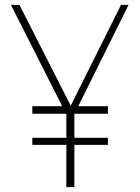

<svg xmlns="http://www.w3.org/2000/svg" viewBox="-20 -770 574 790"><path d="M424 -174H286V0H253V-174H113V-203H253V-302H113V-333H236L25 -750H60L271 -335L478 -750H509L302 -333H424V-302H286V-203H424Z"/></svg>

Font: Poiret One
Style: Regular
Weight: 400
Designer: Denis Masharov
Foundry: Denis Masharov
Version: Version 1.001